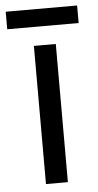

<svg xmlns="http://www.w3.org/2000/svg" viewBox="-70 -709 378 742"><g transform="rotate(-5 119.5 -338.5)"><path d="M258 -677H-19V-609H258ZM163 0V-536H78V0Z"/></g></svg>

Font: Noto Sans Thai Looped SemiCondensed
Style: Regular
Weight: 400
Width: 4
Designer: Sasikarn Vongin, Ben Mitchell
Foundry: The Fontpad Ltd
Version: Version 1.001